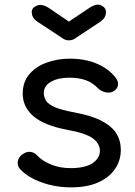

<svg xmlns="http://www.w3.org/2000/svg" viewBox="-20 -804 582 828"><path d="M286 4Q220 4 161 -17Q102 -38 68 -73Q54 -88 56.5 -106.5Q59 -125 75 -137Q93 -151 111 -149Q129 -147 141 -133Q161 -111 199 -95Q237 -79 284 -79Q347 -79 378.5 -100Q410 -121 411 -153Q411 -185 380 -207.5Q349 -230 271 -244Q170 -263 124 -303Q78 -343 78 -400Q78 -451 107 -484.5Q136 -518 182.5 -534.5Q229 -551 281 -551Q347 -551 397.5 -529.5Q448 -508 478 -470Q490 -455 489 -439Q488 -423 472 -412Q458 -402 438 -405.5Q418 -409 404 -422Q379 -448 349 -458.5Q319 -469 279 -469Q231 -469 200 -451.5Q169 -434 169 -403Q169 -384 179.5 -368.5Q190 -353 218.5 -341Q247 -329 302 -319Q377 -305 420.5 -281.5Q464 -258 482.5 -227.5Q501 -197 501 -158Q501 -111 475.5 -74.5Q450 -38 402.5 -17Q355 4 286 4ZM277 -630Q263 -630 253 -637L139 -712Q117 -728 117 -752Q117 -771 139.5 -780Q162 -789 193 -768L277 -711L361 -767Q395 -791 416 -781Q437 -771 437 -752Q437 -728 415 -712L302 -637Q291 -630 277 -630Z"/></svg>

Font: Comfortaa SemiBold
Style: Regular
Weight: 600
Designer: Johan Aakerlund
Foundry: Johan Aakerlund
Version: Version 3.104; ttfautohint (v1.8.1.43-b0c9)